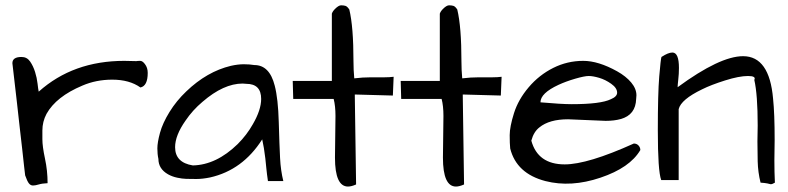

<svg xmlns="http://www.w3.org/2000/svg" viewBox="-20 -684 2950 719"><path d="M505.9 -356.4Q464.8 -385.7 400.4 -385.7Q339.8 -385.7 288.1 -363.3Q190.4 -322.3 154.3 -257.8Q138.7 -228.5 138.7 -195.3Q138.7 -189.5 138.7 -162.6Q138.7 -135.7 148.4 -90.3Q158.2 -44.9 158.2 2Q137.7 2.9 125 6.8Q112.3 10.7 103.5 10.7Q94.7 10.7 88.4 2.9Q82 -4.9 74.2 -27.3Q73.2 -33.2 70.3 -60.5Q67.4 -87.9 63 -127Q58.6 -166 53.2 -212.4Q47.9 -258.8 43 -303.7Q32.2 -401.4 26.4 -447.3Q26.4 -470.7 60.5 -470.7Q81.1 -470.7 92.8 -453.6Q104.5 -436.5 111.3 -414.6Q118.2 -392.6 120.6 -371.1Q123 -349.6 125 -340.8Q253.9 -456.1 445.3 -456.1Q466.8 -456.1 490.2 -455.1Q496.1 -456.1 504.9 -456.1Q513.7 -456.1 522.5 -444.3Q533.2 -430.7 533.2 -411.1Q533.2 -362.3 505.9 -356.4Z M961.9 -162.1Q888.7 -46.9 766.6 -19.5Q738.3 -13.7 715.3 -13.7Q692.4 -13.7 677.2 -14.2Q662.1 -14.6 643.6 -18.6Q625 -22.5 609.4 -31.2Q573.2 -51.8 573.2 -88.9Q569.3 -106.4 569.3 -128.4Q569.3 -150.4 579.1 -186.5Q588.9 -222.7 614.7 -264.6Q640.6 -306.6 677.7 -341.8Q754.9 -416 844.7 -437.5Q871.1 -443.4 893.1 -443.4Q915 -443.4 932.6 -440.4Q989.3 -440.4 1008.8 -363.3Q1021.5 -314.5 1023.9 -227.1Q1026.4 -139.6 1028.8 -92.3Q1031.2 -44.9 1041 -5.9H983.4Q979.5 -32.2 977.5 -52.7Q975.6 -73.2 973.6 -90.8Q968.8 -131.8 961.9 -162.1ZM958 -313.5Q958 -370.1 902.3 -370.1Q895.5 -371.1 888.7 -371.1Q817.4 -371.1 738.3 -302.7Q701.2 -271.5 674.8 -232.4Q635.7 -176.8 635.7 -132.8Q635.7 -75.2 702.1 -64.5Q790 -66.4 870.1 -144.5Q904.3 -178.7 926.8 -218.8Q958 -272.5 958 -313.5Z M1234.4 -93.8 1236.3 -250Q1236.3 -287.1 1229.5 -313.5H1078.1L1076.2 -380.9H1222.7V-632.8Q1225.6 -641.6 1234.4 -650.4Q1248 -664.1 1257.3 -664.1Q1266.6 -664.1 1273.4 -662.1Q1280.3 -660.2 1288.1 -648.4Q1303.7 -584 1303.7 -454.1Q1303.7 -421.9 1306.6 -390.6Q1337.9 -394.5 1369.1 -394.5Q1369.1 -394.5 1419.9 -394.5Q1438.5 -394.5 1454.1 -396.5L1451.2 -326.2L1308.6 -330.1L1313.5 6.8Q1295.9 14.6 1283.2 14.6Q1234.4 14.6 1234.4 -93.8Z M1638.7 -93.8 1640.6 -250Q1640.6 -287.1 1633.8 -313.5H1482.4L1480.5 -380.9H1627V-632.8Q1629.9 -641.6 1638.7 -650.4Q1652.3 -664.1 1661.6 -664.1Q1670.9 -664.1 1677.7 -662.1Q1684.6 -660.2 1692.4 -648.4Q1708 -584 1708 -454.1Q1708 -421.9 1710.9 -390.6Q1742.2 -394.5 1773.4 -394.5Q1773.4 -394.5 1824.2 -394.5Q1842.8 -394.5 1858.4 -396.5L1855.5 -326.2L1712.9 -330.1L1717.8 6.8Q1700.2 14.6 1687.5 14.6Q1638.7 14.6 1638.7 -93.8Z M2094.7 -68.4Q2180.7 -68.4 2353.5 -146.5Q2364.3 -146.5 2371.1 -139.2Q2377.9 -131.8 2377.9 -122.1Q2338.9 -55.7 2228.5 -18.6Q2118.2 18.6 2022.5 -5.9Q1914.1 -34.2 1890.6 -127.9Q1888.7 -146.5 1888.7 -177.7Q1888.7 -209 1904.8 -260.3Q1920.9 -311.5 1960 -357.4Q1999 -403.3 2051.8 -429.7Q2104.5 -456.1 2164.1 -456.1Q2220.7 -456.1 2291 -417Q2324.2 -398.4 2343.8 -375Q2363.3 -351.6 2363.3 -327.1Q2363.3 -320.3 2362.3 -313.5Q2360.4 -253.9 2304.7 -238.3Q2280.3 -231.4 2248 -231.4L2107.4 -237.3Q2037.1 -237.3 2000 -207Q1978.5 -190.4 1969.7 -157.2Q1994.1 -68.4 2094.7 -68.4ZM2071.3 -366.2Q2003.9 -335 2003.9 -300.8Q2082 -293.9 2121.1 -293.9Q2229.5 -293.9 2267.6 -312.5Q2291 -322.3 2291 -336.9Q2291 -354.5 2269 -370.1Q2247.1 -385.7 2223.6 -392.6Q2200.2 -399.4 2184.6 -399.4Q2168.9 -399.4 2133.8 -389.2Q2098.6 -378.9 2071.3 -366.2Z M2817.4 -213.9Q2817.4 -330.1 2804.7 -384.8Q2812.5 -399.4 2781.2 -399.4Q2748 -399.4 2695.3 -382.8Q2642.6 -366.2 2609.4 -349.6Q2530.3 -311.5 2521.5 -275.4V-9.8H2456.1Q2443.4 -43 2443.4 -196.3Q2443.4 -333 2448.7 -397.5Q2454.1 -461.9 2457 -470.7Q2482.4 -487.3 2498 -487.3Q2522.5 -487.3 2522.5 -429.7Q2522.5 -407.2 2520 -386.2Q2517.6 -365.2 2517.6 -357.4Q2675.8 -473.6 2762.7 -473.6Q2861.3 -473.6 2875 -314.5Q2880.9 -258.8 2880.9 -160.2L2879.9 -83Q2879.9 -40 2881.8 0Q2872.1 5.9 2866.2 5.9Q2863.3 4.9 2853.5 2.9Q2843.8 1 2828.1 0Q2818.4 -39.1 2817.4 -79.6Q2816.4 -120.1 2816.4 -154.3Z"/></svg>

Font: Architects Daughter
Style: Regular
Weight: 400
Designer: Kimberly Geswein
Foundry: Kimberly Geswein
Version: Version 1.002 2010